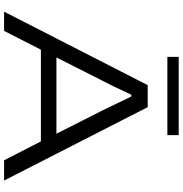

<svg xmlns="http://www.w3.org/2000/svg" viewBox="2 -876 874 917"><g transform="rotate(90 438.5 -417.0)"><path d="M251 -779.8V-834H625V-779.8ZM35.2 0 386.2 -686H491.2L841.8 0H745.1L654.8 -175.8H216.8L127 0ZM253.9 -250H618.2L506.8 -470.2Q499 -484.9 473.6 -538.8Q448.2 -592.8 439.9 -607.9H432.1Q382.8 -502 365.2 -470.2Z"/></g></svg>

Font: Archivo Expanded Light
Style: Regular
Weight: 300
Width: 7
Designer: Hector Gatti
Foundry: Omnibus-Type
Version: Version 2.001